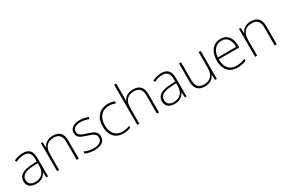

<svg xmlns="http://www.w3.org/2000/svg" viewBox="105 -1948 4641 3147"><g transform="rotate(-30 2425.5 -375.0)"><path d="M269 -539C208 -539 150 -522 99 -498L111 -464C166 -491 214 -504 268 -504C356 -504 400 -459 400 -345V-305L300 -299C139 -291 48 -238 48 -133C48 -44 105 10 209 10C314 10 367 -37 399 -98H401L408 0H439V-353C439 -482 382 -539 269 -539ZM304 -268 400 -272V-219C399 -101 338 -24 213 -24C134 -24 88 -64 88 -133C88 -221 168 -261 304 -268Z M837 -540C734 -540 675 -486 650 -426H647L641 -530H610V0H649V-297C649 -437 718 -505 834 -505C928 -505 981 -455 981 -345V0H1020V-347C1020 -479 954 -540 837 -540Z M1519 -137C1519 -235 1435 -260 1344 -290C1259 -319 1197 -333 1197 -407C1197 -472 1252 -505 1343 -505C1395 -505 1453 -492 1491 -474L1506 -508C1462 -526 1407 -540 1344 -540C1230 -540 1158 -490 1158 -406C1158 -310 1230 -289 1326 -258C1417 -230 1480 -206 1480 -135C1480 -67 1432 -24 1318 -24C1256 -24 1195 -39 1145 -64V-24C1183 -6 1244 10 1317 10C1449 10 1519 -45 1519 -137Z M1867 10C1923 10 1969 -2 2003 -17V-52C1964 -36 1916 -25 1866 -25C1725 -25 1663 -127 1663 -262C1663 -407 1744 -504 1881 -504C1919 -504 1960 -497 1999 -480L2008 -515C1972 -531 1931 -540 1881 -540C1723 -540 1623 -430 1623 -262C1623 -100 1703 10 1867 10Z M2167 -504V-760H2128V0H2167V-297C2167 -437 2236 -505 2352 -505C2446 -505 2499 -455 2499 -345V0H2538V-347C2538 -479 2472 -539 2355 -539C2251 -539 2190 -488 2167 -426H2164C2165 -454 2167 -475 2167 -504Z M2890 -539C2829 -539 2771 -522 2720 -498L2732 -464C2787 -491 2835 -504 2889 -504C2977 -504 3021 -459 3021 -345V-305L2921 -299C2760 -291 2669 -238 2669 -133C2669 -44 2726 10 2830 10C2935 10 2988 -37 3020 -98H3022L3029 0H3060V-353C3060 -482 3003 -539 2890 -539ZM2925 -268 3021 -272V-219C3020 -101 2959 -24 2834 -24C2755 -24 2709 -64 2709 -133C2709 -221 2789 -261 2925 -268Z M3634 -530H3595V-232C3595 -92 3525 -25 3409 -25C3314 -25 3262 -76 3262 -187V-530H3223V-183C3223 -55 3286 10 3406 10C3510 10 3569 -43 3594 -103H3596L3602 0H3634Z M4012 -540C3860 -540 3782 -415 3782 -260C3782 -100 3860 10 4023 10C4089 10 4137 0 4189 -23V-61C4128 -33 4089 -25 4024 -25C3893 -25 3821 -110 3822 -263H4210V-294C4210 -434 4147 -540 4012 -540ZM4012 -505C4119 -505 4170 -421 4170 -297H3823C3835 -432 3906 -505 4012 -505Z M4585 -540C4482 -540 4423 -486 4398 -426H4395L4389 -530H4358V0H4397V-297C4397 -437 4466 -505 4582 -505C4676 -505 4729 -455 4729 -345V0H4768V-347C4768 -479 4702 -540 4585 -540Z"/></g></svg>

Font: Noto Sans Canadian Aboriginal ExtraLight
Style: Regular
Weight: 200
Designer: Monotype Design Team, Typotheque's Kevin King
Foundry: Monotype Imaging Inc.
Version: Version 2.004